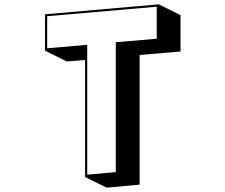

<svg xmlns="http://www.w3.org/2000/svg" viewBox="-20 -827 1040 887"><path d="M373 -9V-550L288 -543L188 -593V-761L714 -807L814 -757V-589L625 -573V26L473 40ZM704 -648V-796L198 -752V-604L383 -620V-20L515 -32V-632Z"/></svg>

Font: Rampart One
Style: Regular
Weight: 400
Designer: Fontworks Inc.
Foundry: Fontworks Inc.
Version: Version 1.100